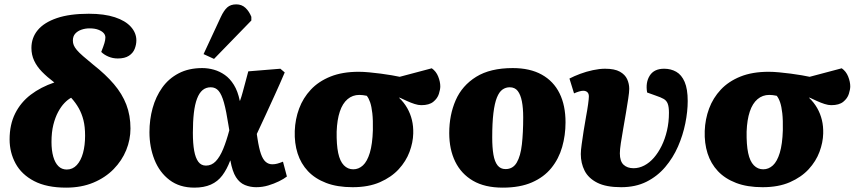

<svg xmlns="http://www.w3.org/2000/svg" viewBox="-20 -844 3940 880"><path d="M283 16Q194 16 136.5 -14Q79 -44 51.5 -94.5Q24 -145 24 -205Q24 -273 49.5 -324Q75 -375 121 -410Q167 -445 229 -466Q196 -491 172.5 -515Q149 -539 136.5 -566Q124 -593 124 -624Q124 -671 153 -706Q182 -741 240.5 -761Q299 -781 387 -781Q458 -781 506.5 -765Q555 -749 580 -721Q605 -693 605 -659Q605 -640 597.5 -620.5Q590 -601 571 -588.5Q552 -576 520 -576Q497 -576 477 -584.5Q457 -593 444 -606Q454 -631 458.5 -646Q463 -661 463 -672Q463 -684 454.5 -693Q446 -702 430 -708Q414 -714 390 -714Q371 -714 353.5 -708Q336 -702 325 -690Q314 -678 314 -658Q314 -647 318 -637Q322 -627 332 -615Q342 -603 361 -586.5Q380 -570 408 -547Q464 -503 502 -458.5Q540 -414 559 -364.5Q578 -315 578 -255Q578 -204 558.5 -156Q539 -108 501 -69Q463 -30 408 -7Q353 16 283 16ZM286 -67Q313 -67 332 -87.5Q351 -108 360.5 -143Q370 -178 370 -222Q370 -263 362.5 -293Q355 -323 341 -348Q327 -373 306 -396Q291 -388 275.5 -372Q260 -356 246.5 -331Q233 -306 224.5 -272Q216 -238 216 -193Q216 -155 224 -126.5Q232 -98 247.5 -82.5Q263 -67 286 -67Z M871 16Q803 16 757 -19Q711 -54 688 -112Q665 -170 665 -238Q665 -296 679.5 -348.5Q694 -401 723.5 -442.5Q753 -484 799 -508Q845 -532 907 -532Q934 -532 960.5 -524.5Q987 -517 1010.5 -500.5Q1034 -484 1052 -455Q1070 -426 1079 -382H1080Q1087 -401 1092.5 -422Q1098 -443 1104.5 -466.5Q1111 -490 1118 -517L1265 -529L1285 -512Q1263 -460 1240.5 -411Q1218 -362 1197.5 -317Q1177 -272 1157 -230L1160 -210Q1167 -164 1176 -138.5Q1185 -113 1198 -102Q1211 -91 1228 -91Q1240 -91 1251 -94Q1262 -97 1277 -103L1295 -35Q1281 -24 1258.5 -13Q1236 -2 1209.5 6Q1183 14 1154 14Q1127 14 1102.5 4Q1078 -6 1061.5 -32Q1045 -58 1036 -108H1035Q1020 -68 999 -40Q978 -12 946.5 2Q915 16 871 16ZM924 -85Q950 -85 969 -105Q988 -125 1003 -161.5Q1018 -198 1031 -247L1027 -271Q1017 -336 1006.5 -373.5Q996 -411 982 -427.5Q968 -444 946 -444Q924 -444 908.5 -431Q893 -418 883 -391.5Q873 -365 868.5 -326Q864 -287 864 -235Q864 -186 870 -153Q876 -120 889 -102.5Q902 -85 924 -85ZM961 -574 913 -596 992 -766Q1006 -796 1021.5 -810Q1037 -824 1063 -824Q1088 -824 1105 -808Q1122 -792 1132 -767V-750Z M1596 14Q1526 14 1475 -5.5Q1424 -25 1391.5 -59.5Q1359 -94 1344 -141Q1329 -188 1331 -244Q1333 -298 1351 -346.5Q1369 -395 1404.5 -433Q1440 -471 1494.5 -493Q1549 -515 1624 -515Q1645 -515 1672 -512.5Q1699 -510 1725.5 -506.5Q1752 -503 1775.5 -499Q1799 -495 1812 -492L1959 -531Q1979 -517 1988.5 -493Q1998 -469 1998 -448Q1998 -434 1991.5 -413.5Q1985 -393 1966 -377.5Q1947 -362 1911 -362Q1897 -362 1880 -367.5Q1863 -373 1845.5 -381Q1828 -389 1811 -397L1810 -395Q1832 -374 1846.5 -348.5Q1861 -323 1868 -294Q1875 -265 1874 -232Q1873 -191 1857 -148Q1841 -105 1807.5 -68.5Q1774 -32 1721.5 -9Q1669 14 1596 14ZM1599 -68Q1624 -68 1643.5 -86Q1663 -104 1675 -143.5Q1687 -183 1689 -247Q1690 -294 1686.5 -325Q1683 -356 1676.5 -375Q1670 -394 1661 -405Q1651 -407 1643 -408Q1635 -409 1627 -409Q1596 -409 1573 -389.5Q1550 -370 1537.5 -332.5Q1525 -295 1523 -241Q1522 -181 1530 -143Q1538 -105 1556 -86.5Q1574 -68 1599 -68Z M2284 16Q2202 16 2148 -15.5Q2094 -47 2066.5 -103Q2039 -159 2039 -234Q2039 -317 2068.5 -384.5Q2098 -452 2162.5 -492Q2227 -532 2330 -532Q2409 -532 2463 -502Q2517 -472 2544.5 -416.5Q2572 -361 2572 -283Q2572 -224 2556.5 -170Q2541 -116 2507 -74Q2473 -32 2418 -8Q2363 16 2284 16ZM2297 -69Q2331 -69 2348.5 -99Q2366 -129 2372 -182.5Q2378 -236 2378 -306Q2378 -349 2372 -379.5Q2366 -410 2353 -427Q2340 -444 2316 -444Q2298 -444 2283 -433.5Q2268 -423 2257.5 -397Q2247 -371 2241.5 -326Q2236 -281 2236 -214Q2236 -168 2241.5 -135.5Q2247 -103 2260.5 -86Q2274 -69 2297 -69Z M2827 14Q2758 14 2717.5 -6.5Q2677 -27 2659.5 -61.5Q2642 -96 2642 -138Q2642 -154 2646 -182.5Q2650 -211 2655 -244Q2660 -277 2666 -309Q2672 -341 2675.5 -366.5Q2679 -392 2679 -402Q2679 -415 2672 -421.5Q2665 -428 2653 -428Q2645 -428 2633.5 -424.5Q2622 -421 2611 -416L2590 -484Q2611 -495 2639 -505.5Q2667 -516 2697.5 -522.5Q2728 -529 2753 -529Q2797 -529 2821 -515.5Q2845 -502 2854.5 -481Q2864 -460 2864 -437Q2864 -422 2859.5 -392.5Q2855 -363 2849 -327Q2843 -291 2836.5 -254.5Q2830 -218 2825.5 -188Q2821 -158 2821 -141Q2821 -105 2838 -89Q2855 -73 2884 -73Q2909 -73 2933 -85.5Q2957 -98 2977 -121Q2997 -144 3012.5 -175.5Q3028 -207 3037 -245.5Q3046 -284 3046 -327Q3046 -354 3040.5 -368.5Q3035 -383 3022 -390.5Q3009 -398 2985 -406L2946 -420Q2938 -466 2958 -497.5Q2978 -529 3024 -529Q3055 -529 3079.5 -515Q3104 -501 3118 -468.5Q3132 -436 3132 -381Q3132 -333 3121 -278.5Q3110 -224 3087.5 -172.5Q3065 -121 3029 -78.5Q2993 -36 2943 -11Q2893 14 2827 14Z M3475 14Q3405 14 3354 -5.5Q3303 -25 3270.5 -59.5Q3238 -94 3223 -141Q3208 -188 3210 -244Q3212 -298 3230 -346.5Q3248 -395 3283.5 -433Q3319 -471 3373.5 -493Q3428 -515 3503 -515Q3524 -515 3551 -512.5Q3578 -510 3604.5 -506.5Q3631 -503 3654.5 -499Q3678 -495 3691 -492L3838 -531Q3858 -517 3867.5 -493Q3877 -469 3877 -448Q3877 -434 3870.5 -413.5Q3864 -393 3845 -377.5Q3826 -362 3790 -362Q3776 -362 3759 -367.5Q3742 -373 3724.5 -381Q3707 -389 3690 -397L3689 -395Q3711 -374 3725.5 -348.5Q3740 -323 3747 -294Q3754 -265 3753 -232Q3752 -191 3736 -148Q3720 -105 3686.5 -68.5Q3653 -32 3600.5 -9Q3548 14 3475 14ZM3478 -68Q3503 -68 3522.5 -86Q3542 -104 3554 -143.5Q3566 -183 3568 -247Q3569 -294 3565.5 -325Q3562 -356 3555.5 -375Q3549 -394 3540 -405Q3530 -407 3522 -408Q3514 -409 3506 -409Q3475 -409 3452 -389.5Q3429 -370 3416.5 -332.5Q3404 -295 3402 -241Q3401 -181 3409 -143Q3417 -105 3435 -86.5Q3453 -68 3478 -68Z"/></svg>

Font: Literata ExtraBold
Style: Italic
Weight: 800
Italic angle: -2°
Designer: Latin by Veronika Burian and Jose Scaglione. Greek by Irene Vlachou. Cyrillic by Vera Evstafieva
Foundry: TypeTogether
Version: Version 3.002